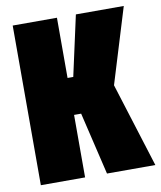

<svg xmlns="http://www.w3.org/2000/svg" viewBox="-80 -764 696 829"><g transform="rotate(-10 268.0 -350.0)"><path d="M32 0V-700H226V-436H251L309 -700H519L418 -370L534 0H322L257 -274H226V0Z"/></g></svg>

Font: Tektur Condensed ExtraBold
Style: Regular
Weight: 800
Width: 3
Designer: Adam Jagosz
Foundry: Adam Jagosz
Version: Version 1.005;gftools[0.9.30]